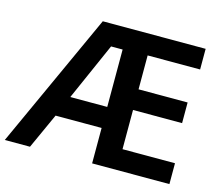

<svg xmlns="http://www.w3.org/2000/svg" viewBox="-101 -846 1130 979"><g transform="rotate(15 464.0 -357.0)"><path d="M869 0V-110H592V-317H851V-426H592V-605H869V-714H326L0 0H133L218 -187H461V0ZM266 -298 400 -601H461V-298Z"/></g></svg>

Font: Noto Kufi Arabic SemiBold
Style: Regular
Weight: 600
Designer: Monotype Design Team, David Williams, Khaled Hosny
Foundry: Google LLC
Version: Version 2.109